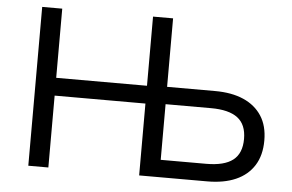

<svg xmlns="http://www.w3.org/2000/svg" viewBox="-50 -777 1291 849"><g transform="rotate(5 595.5 -352.5)"><path d="M104 0V-705H193V-398H596V-705H685V-401H898Q972 -401 1024.5 -378Q1077 -355 1105.5 -311Q1134 -267 1134 -202Q1134 -136 1105.5 -91Q1077 -46 1024.5 -23Q972 0 898 0H596V-319H193V0ZM685 -77H887Q967 -77 1005.5 -107Q1044 -137 1044 -201Q1044 -265 1005 -294.5Q966 -324 887 -324H685Z"/></g></svg>

Font: Nunito Sans 8pt
Style: Regular
Weight: 400
Version: Version 3.101;gftools[0.9.27]